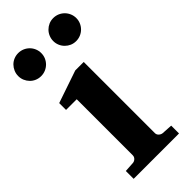

<svg xmlns="http://www.w3.org/2000/svg" viewBox="-239 -768 814 814"><g transform="rotate(-45 168.0 -361.5)"><path d="M32.2 0V-46.9L78.1 -49.8Q86.9 -50.8 93.5 -57.4Q100.1 -64 100.1 -73.2V-409.2H36.1V-450.2L182.1 -500H232.9V-73.2Q232.9 -64 240 -57.4Q247.1 -50.8 255.9 -49.8L304.2 -46.9V0ZM132.3 -653.8Q132.3 -639.6 127 -627.2Q121.6 -614.7 112.1 -605.2Q102.5 -595.7 89.8 -590.3Q77.1 -585 63 -585Q48.8 -585 36.1 -590.3Q23.4 -595.7 14.2 -605.2Q4.9 -614.7 -0.5 -627.2Q-5.9 -639.6 -5.9 -653.8Q-5.9 -668 -0.5 -680.7Q4.9 -693.4 14.2 -702.9Q23.4 -712.4 36.1 -717.8Q48.8 -723.1 63 -723.1Q77.1 -723.1 89.8 -717.8Q102.5 -712.4 112.1 -702.9Q121.6 -693.4 127 -680.7Q132.3 -668 132.3 -653.8ZM342.3 -653.8Q342.3 -639.6 336.9 -627.2Q331.5 -614.7 322 -605.2Q312.5 -595.7 299.8 -590.3Q287.1 -585 272.9 -585Q258.8 -585 246.3 -590.3Q233.9 -595.7 224.4 -605.2Q214.8 -614.7 209.5 -627.2Q204.1 -639.6 204.1 -653.8Q204.1 -668 209.5 -680.7Q214.8 -693.4 224.4 -702.9Q233.9 -712.4 246.3 -717.8Q258.8 -723.1 272.9 -723.1Q287.1 -723.1 299.8 -717.8Q312.5 -712.4 322 -702.9Q331.5 -693.4 336.9 -680.7Q342.3 -668 342.3 -653.8Z"/></g></svg>

Font: Charis SIL APac
Style: Bold
Weight: 700
Foundry: SIL International
Version: Version 5.000